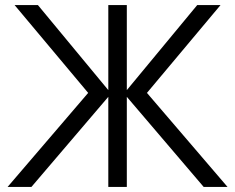

<svg xmlns="http://www.w3.org/2000/svg" viewBox="-20 -740 930 760"><path d="M10 0 329 -372.3 37.7 -720H130L408.7 -383.3V-720H482V-383.3L760.7 -720H853L561.7 -372.3L880.7 0H786.3L482 -356.7V0H408.7V-356.7L104.3 0Z"/></svg>

Font: Hauora
Style: Regular
Weight: 400
Designer: Wayne Shih
Foundry: WCYS
Version: Version 1.001